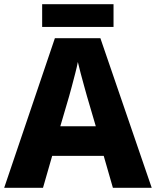

<svg xmlns="http://www.w3.org/2000/svg" viewBox="-20 -900 747 920"><path d="M521 0 477 -153H230L186 0H0L243 -717H461L707 0ZM397 -438Q392 -456 383.5 -486.5Q375 -517 366.5 -549Q358 -581 353 -603Q349 -581 340.5 -548.5Q332 -516 324 -485.5Q316 -455 311 -438L269 -295H439ZM524 -880V-771H182V-880Z"/></svg>

Font: Noto Sans Sinhala UI ExtraBold
Style: Regular
Weight: 800
Designer: Jelle Bosma - Monotype Design Team
Foundry: Monotype Imaging Inc.
Version: Version 2.006; ttfautohint (v1.8.4.7-5d5b)